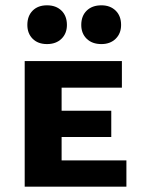

<svg xmlns="http://www.w3.org/2000/svg" viewBox="-20 -703 533 723"><path d="M73 0V-473H212V0ZM123 0V-99H456V0ZM123 -187V-286H399V-187ZM123 -373V-473H439V-373ZM157 -537Q123 -537 103 -557Q83 -577 83 -609Q83 -643 103 -663Q123 -683 157 -683Q191 -683 211.5 -663Q232 -643 232 -609Q232 -577 211.5 -557Q191 -537 157 -537ZM362 -537Q327 -537 306.5 -557Q286 -577 286 -609Q286 -643 306.5 -663Q327 -683 362 -683Q395 -683 415.5 -663Q436 -643 436 -609Q436 -577 415.5 -557Q395 -537 362 -537Z"/></svg>

Font: Ysabeau SC ExtraBold
Style: Regular
Weight: 800
Designer: Christian Thalmann (Catharsis Fonts)
Version: Version 2.001;gftools[0.9.30]; featfreeze: smcp